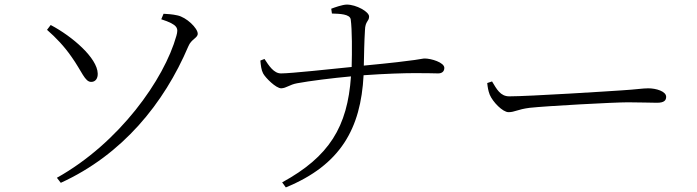

<svg xmlns="http://www.w3.org/2000/svg" viewBox="-20 -770 3040 837"><path d="M245 27C514 -96 695 -319 801 -568C814 -600 842 -604 842 -623C842 -647 793 -695 753 -703C731 -708 710 -709 693 -710L683 -686C757 -662 758 -647 749 -614C696 -424 500 -147 228 5ZM185 -640C225 -605 260 -568 292 -522C337 -459 350 -412 378 -413C396 -413 407 -428 406 -450C404 -517 296 -611 201 -661Z M1115 -506C1117 -485 1119 -465 1127 -450C1137 -431 1183 -385 1206 -385C1229 -386 1242 -401 1275 -407C1328 -417 1432 -430 1510 -437C1495 -217 1415 -87 1210 25L1226 47C1465 -51 1553 -210 1565 -442C1763 -456 1858 -450 1890 -450C1906 -450 1917 -458 1917 -474C1917 -498 1859 -515 1832 -515C1816 -515 1818 -508 1566 -484C1567 -531 1568 -591 1571 -638C1572 -679 1589 -676 1589 -698C1589 -719 1533 -750 1492 -750C1473 -750 1437 -737 1424 -732L1427 -711C1460 -710 1506 -709 1509 -685C1515 -641 1515 -545 1513 -478C1424 -469 1248 -450 1206 -450C1174 -449 1152 -484 1133 -513Z M2125 -415 2104 -408C2106 -390 2108 -375 2115 -357C2128 -326 2171 -281 2197 -281C2224 -281 2235 -293 2289 -300C2363 -308 2656 -324 2717 -324C2776 -324 2811 -322 2844 -322C2876 -322 2884 -333 2884 -348C2884 -372 2840 -385 2806 -385C2780 -385 2756 -380 2689 -376C2647 -373 2286 -350 2200 -350C2161 -350 2145 -382 2125 -415Z"/></svg>

Font: Noto Serif HK Light
Style: Regular
Weight: 300
Designer: Ryoko NISHIZUKA 西塚涼子 (kana & ideographs); Frank Grießhammer (Latin, Greek & Cyrillic); Wenlong ZHANG 张文龙 (bopomofo); San
Foundry: Adobe
Version: Version 2.001;hotconv 1.1.0;makeotfexe 2.6.0